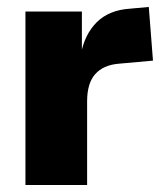

<svg xmlns="http://www.w3.org/2000/svg" viewBox="-20 -531 470 551"><path d="M53 0V-498H215V-375H212Q223 -433 258 -467.5Q293 -502 352 -506L407 -511L419 -357L319 -348Q276 -344 253 -318Q230 -292 230 -240V0Z"/></svg>

Font: Nunito Sans 10pt SemiCondensed Black
Style: Regular
Weight: 900
Width: 4
Designer: Vernon Adams
Foundry: Vernon Adams
Version: Version 3.101;gftools[0.9.27]